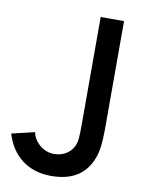

<svg xmlns="http://www.w3.org/2000/svg" viewBox="-83 -780 654 854"><g transform="rotate(10 244.0 -353.0)"><path d="M207 14.5Q167.5 14.5 134 3.8Q100.5 -7 74.2 -27.2Q48 -47.5 29.2 -76.2Q10.5 -105 0 -140.5L103.5 -165Q107 -148 116.2 -133.2Q125.5 -118.5 139 -107.5Q152.5 -96.5 169 -90.2Q185.5 -84 203.5 -84Q215 -84 227.8 -86.8Q240.5 -89.5 252.2 -95.8Q264 -102 274 -111.8Q284 -121.5 290.5 -135Q299 -152.5 300.5 -175.8Q302 -199 302 -230.5V-720H407.5V-230.5Q407.5 -185.5 402.8 -149.8Q398 -114 383.5 -83.5Q359.5 -33.5 315.5 -9.5Q271.5 14.5 207 14.5Z"/></g></svg>

Font: Vela Sans SemBd
Style: Regular
Weight: 600
Designer: Principal design: Mikhail Sharanda - project Manrope.
Design modification: Ravid Balaliev
Foundry: Mikhail Sharanda
Version: Version 1.001